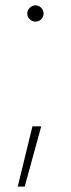

<svg xmlns="http://www.w3.org/2000/svg" viewBox="-20 -525 269 725"><path d="M73.2 179.7H46.9L102.5 -47.9H135.7ZM83 -473.6Q83 -486.3 92.5 -495.6Q102.1 -504.9 114.3 -504.9Q126.5 -504.9 135.5 -495.6Q144.5 -486.3 144.5 -473.6Q144.5 -461.4 135.7 -452.4Q127 -443.4 114.3 -443.4Q101.6 -443.4 92.3 -452.4Q83 -461.4 83 -473.6Z"/></svg>

Font: Pretendard JP Thin
Style: Regular
Weight: 100
Designer: Base glyphs from Inter by Rasmus Andersson; Hangeul glyphs from Noto Sans CJK(Source Han Sans) by Jang Soo-young and Kan
Foundry: Kil Hyung-jin
Version: Version 1.309